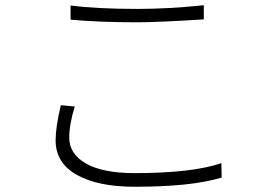

<svg xmlns="http://www.w3.org/2000/svg" viewBox="-20 -705 1040 732"><path d="M249 -630V-684Q350 -671 504 -671Q621 -671 757 -685V-631Q578 -620 504 -620Q359 -620 249 -630ZM212 -304 265 -299Q244 -231 244 -180Q244 -118 308 -81.5Q372 -45 493 -45Q713 -45 824 -83L825 -28Q711 7 494 7Q353 7 272.5 -38.5Q192 -84 192 -170Q192 -220 212 -304Z"/></svg>

Font: Noto Sans Korean Light
Style: Regular
Weight: 300
Designer: Ryoko NISHIZUKA  (kana & ideographs); Paul D. Hunt (Latin, Greek & Cyrillic); Wenlong ZHANG  (bopomofo); Sandoll Communi
Foundry: Adobe Systems Incorporated
Version: Version 1.000;PS 1;hotconv 1.0.78;makeotf.lib2.5.61930